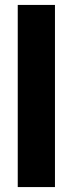

<svg xmlns="http://www.w3.org/2000/svg" viewBox="-20 -759 296 779"><path d="M52 -739H203V0H52Z"/></svg>

Font: Prompt SemiBold
Style: Regular
Weight: 600
Designer: Katatrad Team
Foundry: CadsonDemak
Version: Version 1.000